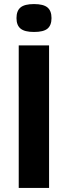

<svg xmlns="http://www.w3.org/2000/svg" viewBox="-20 -923 333 943"><path d="M147 -766Q101 -766 81 -782.5Q61 -799 61 -834Q61 -870 81 -886.5Q101 -903 147 -903Q193 -903 213 -886.5Q233 -870 233 -834Q233 -799 213.5 -782.5Q194 -766 147 -766ZM72 0V-700H221V0Z"/></svg>

Font: Georama SemiExpanded SemiBold
Style: Regular
Weight: 600
Width: 6
Designer: Jean-Baptiste Levee
Foundry: Production Type
Version: Version 1.001